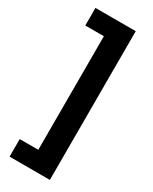

<svg xmlns="http://www.w3.org/2000/svg" viewBox="-223 -766 777 975"><g transform="rotate(30 165.5 -278.0)"><path d="M24.9 158.2H261.2V-713.9H24.9V-610.8H133.8V55.2H24.9Z"/></g></svg>

Font: Open Sans bold
Style: Bold
Weight: 700
Foundry: Ascender Corporation
Version: Version 1.100;PS 001.100;hotconv 1.0.88;makeotf.lib2.5.64775